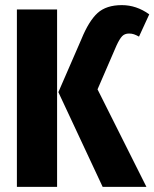

<svg xmlns="http://www.w3.org/2000/svg" viewBox="-20 -730 603 750"><path d="M208 -370 298 -577Q327 -648 361 -679Q395 -710 456 -710Q513 -710 563 -674L523 -587Q512 -593 503.5 -596Q495 -599 484 -599Q467 -599 457 -588.5Q447 -578 435 -552L361 -381L552 0H381ZM203 -693V0H46V-693Z"/></svg>

Font: Fira Sans Extra Condensed
Style: Bold
Weight: 700
Width: 1
Designer: Carrois Corporate & Edenspiekermann AG
Foundry: Carrois Corporate GbR & Edenspiekermann AG
Version: Version 4.203